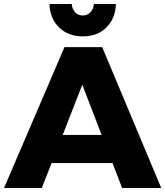

<svg xmlns="http://www.w3.org/2000/svg" viewBox="-25 -936 823 956"><path d="M0 0ZM583 0 535.2 -124H231.9L183.1 0H-4.9L295.9 -701.2H483.9L777.8 0ZM287.1 -264.2H481L384.8 -514.2ZM387.2 -858.9Q409.2 -858.9 424.8 -874.5Q440.4 -890.1 442.4 -916H552.2Q549.3 -842.8 504.4 -798.8Q459.5 -754.9 387.2 -754.9Q315.4 -754.9 269.8 -798.8Q224.1 -842.8 221.2 -916H332Q334.5 -890.1 349.4 -874.5Q364.3 -858.9 387.2 -858.9Z"/></svg>

Font: Argentum Sans
Style: Bold
Weight: 700
Designer: Julieta Ulanovsky (Modified by Cristiano Sobral)
Foundry: Julieta Ulanovsky
Version: Version 1.000; ttfautohint (v1.5.65-e2d9)